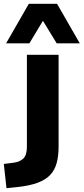

<svg xmlns="http://www.w3.org/2000/svg" viewBox="-73 -793 438 1006"><path d="M-39 193 -53 66 -5 60Q30 56 49 38Q68 20 68 -24V-506H234V-25Q234 24 224 61Q214 98 190 123.5Q166 149 124.5 164.5Q83 180 19 187ZM-41 -566 78 -773H226L345 -566H224L152 -684L81 -566Z"/></svg>

Font: Nunito Sans 6pt ExtraBold
Style: Regular
Weight: 800
Version: Version 3.101;gftools[0.9.27]